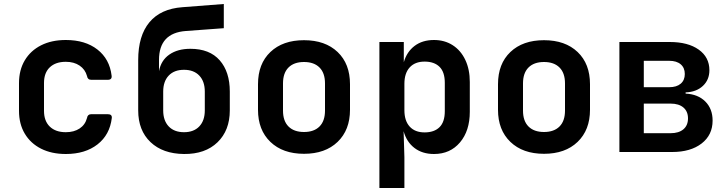

<svg xmlns="http://www.w3.org/2000/svg" viewBox="-20 -760 3640 960"><path d="M309 10Q238 10 185.5 -16.5Q133 -43 104 -91.5Q75 -140 75 -206V-344Q75 -410 104 -458.5Q133 -507 185.5 -533.5Q238 -560 309 -560Q406 -560 467 -512.5Q528 -465 538 -382Q541 -361 519 -361H436Q418 -361 415 -380Q406 -413 378 -432Q350 -451 309 -451Q258 -451 229 -423.5Q200 -396 200 -345V-206Q200 -155 229 -127Q258 -99 309 -99Q350 -99 378 -117.5Q406 -136 415 -170Q418 -189 436 -189H519Q541 -189 539 -170Q529 -86 467.5 -38Q406 10 309 10Z M900 10Q794 9 732.5 -49.5Q671 -108 671 -208V-460Q671 -581 727 -648.5Q783 -716 892 -724L1099 -740V-619L909 -605Q775 -595 775 -460V-404Q785 -458 826.5 -487Q868 -516 932 -516Q1028 -516 1078.5 -458.5Q1129 -401 1129 -302V-208Q1129 -108 1067.5 -48.5Q1006 11 900 10ZM900 -99Q949 -99 976.5 -128Q1004 -157 1004 -208V-302Q1004 -353 976.5 -382Q949 -411 900 -411Q851 -411 823.5 -382Q796 -353 796 -302V-208Q796 -157 823.5 -128Q851 -99 900 -99Z M1500 9Q1394 9 1332 -50.5Q1270 -110 1270 -211V-339Q1270 -441 1332 -500Q1394 -559 1500 -559Q1606 -559 1668 -500Q1730 -441 1730 -339V-211Q1730 -110 1668 -50.5Q1606 9 1500 9ZM1500 -100Q1550 -100 1577.5 -127.5Q1605 -155 1605 -207V-343Q1605 -395 1577.5 -422.5Q1550 -450 1500 -450Q1450 -450 1422.5 -422.5Q1395 -395 1395 -343V-207Q1395 -155 1422.5 -127.5Q1450 -100 1500 -100Z M1877 180V-550H1999V-449Q2014 -501 2053 -530.5Q2092 -560 2150 -560Q2203 -560 2243.5 -534Q2284 -508 2306.5 -460.5Q2329 -413 2329 -350V-201Q2329 -106 2280 -48Q2231 10 2150 10Q2092 10 2052.5 -20Q2013 -50 1998 -104L2002 26V180ZM2103 -98Q2151 -98 2177.5 -124Q2204 -150 2204 -204V-346Q2204 -400 2177.5 -426Q2151 -452 2103 -452Q2055 -452 2028.5 -423Q2002 -394 2002 -341V-209Q2002 -156 2028.5 -127Q2055 -98 2103 -98Z M2700 9Q2594 9 2532 -50.5Q2470 -110 2470 -211V-339Q2470 -441 2532 -500Q2594 -559 2700 -559Q2806 -559 2868 -500Q2930 -441 2930 -339V-211Q2930 -110 2868 -50.5Q2806 9 2700 9ZM2700 -100Q2750 -100 2777.5 -127.5Q2805 -155 2805 -207V-343Q2805 -395 2777.5 -422.5Q2750 -450 2700 -450Q2650 -450 2622.5 -422.5Q2595 -395 2595 -343V-207Q2595 -155 2622.5 -127.5Q2650 -100 2700 -100Z M3077 0V-550H3329Q3420 -550 3473.5 -512Q3527 -474 3527 -409Q3527 -361 3494.5 -330.5Q3462 -300 3408 -298V-292Q3470 -289 3506.5 -252.5Q3543 -216 3543 -157Q3543 -85 3488 -42.5Q3433 0 3341 0ZM3199 -324H3326Q3363 -324 3383.5 -341.5Q3404 -359 3404 -390Q3404 -421 3383.5 -438.5Q3363 -456 3326 -456H3199ZM3199 -94H3333Q3374 -94 3397 -113.5Q3420 -133 3420 -168Q3420 -203 3397 -222.5Q3374 -242 3333 -242H3199Z"/></svg>

Font: Pitagon Sans Mono
Style: Bold
Weight: 700
Monospace: yes
Designer: Travis Tran
Foundry: Pitagon
Version: Version 1.001; ttfautohint (v1.8.4.7-5d5b);gftools[0.9.26]